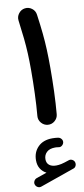

<svg xmlns="http://www.w3.org/2000/svg" viewBox="-128 -663 480 1099"><g transform="rotate(-10 112.0 -113.5)"><path d="M-16.1 379.4Q-20 369.6 -14.9 358.9Q-9.8 348.1 1 344.2L61.5 323.2Q40 312.5 27.3 292.2Q14.6 272 14.6 243.2Q14.6 196.3 44.9 165.8Q75.2 135.3 128.4 135.3Q147 135.3 161.6 137.7Q172.9 139.6 179.9 148.2Q187 156.7 186 167Q185.1 177.7 176 185.8Q167 193.8 155.8 191.9Q146 189.9 135.3 189.9Q102.5 189.9 85.7 206.1Q68.8 222.2 68.8 246.6Q68.8 269 83.5 280.8Q98.1 292.5 123.5 292.5Q137.7 292.5 153.8 289.1Q169.9 285.6 199.2 275.4Q210.4 271.5 220.9 277.6Q231.4 283.7 233.9 294.9Q236.3 305.7 231.2 315.2Q226.1 324.7 216.8 327.1L19 396.5Q8.3 400.4 -2 395.3Q-12.2 390.1 -16.1 379.4ZM55.2 -562Q52.2 -584.5 66.4 -603Q80.6 -621.6 103 -624.5Q125.5 -627.4 143.8 -613.5Q162.1 -599.6 165 -576.7Q173.8 -513.7 178.7 -465.1Q183.6 -416.5 185.5 -369.9Q187.5 -323.2 187.5 -265.1Q187.5 -197.3 185.1 -127Q182.6 -56.6 177.2 3.9Q175.3 26.4 157.7 41.5Q140.1 56.6 117.2 54.7Q94.7 52.7 79.6 35.2Q64.5 17.6 66.4 -4.9Q71.8 -65.4 74.2 -135Q76.7 -204.6 76.7 -270.5Q76.7 -324.7 74.7 -366.9Q72.8 -409.2 68.1 -454.3Q63.5 -499.5 55.2 -562Z"/></g></svg>

Font: Mikhak SemiBold
Style: Regular
Weight: 600
Designer: Amin Abedi
Version: Version 3.3